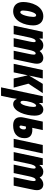

<svg xmlns="http://www.w3.org/2000/svg" viewBox="1383 -1986 843 3649"><g transform="rotate(90 1804.5 -161.5)"><path d="M194 10C387 10 463 -216 463 -372C463 -488 399 -563 290 -563C89 -563 18 -326 18 -181C18 -62 83 10 194 10ZM213 -126C190 -126 180 -146 180 -180C180 -261 215 -427 269 -427C292 -427 301 -409 301 -372C301 -292 264 -126 213 -126Z M467 0H629L691 -293C701 -344 724 -418 759 -418C774 -418 781 -407 781 -384C781 -365 776 -335 770 -306L705 0H866L928 -292C939 -344 958 -418 996 -418C1011 -418 1018 -406 1018 -381C1018 -363 1014 -335 1008 -306L944 0H1105L1179 -353C1187 -386 1191 -417 1191 -441C1191 -518 1151 -563 1079 -563C1031 -563 984 -536 951 -495H948C930 -541 896 -563 838 -563C789 -563 745 -534 715 -490H711L714 -553H585Z M1193 0H1355L1412 -268L1472 0H1645L1570 -280L1750 -553H1574L1417 -293L1472 -553H1311Z M1640 240H1800L1845 30C1848 13 1854 -21 1858 -58H1861C1879 -15 1914 10 1958 10C2103 10 2178 -237 2178 -396C2178 -510 2133 -563 2063 -563C2017 -563 1979 -542 1941 -483H1937L1939 -553H1808ZM1926 -130C1906 -130 1896 -147 1896 -184C1896 -249 1934 -427 1990 -427C2004 -427 2012 -409 2012 -372C2012 -295 1975 -130 1926 -130Z M2364 10C2505 10 2606 -56 2606 -207C2606 -305 2553 -355 2442 -355C2429 -355 2416 -354 2409 -352L2452 -553H2291L2216 -199C2208 -164 2207 -144 2207 -129C2207 -24 2276 10 2364 10ZM2618 0H2779L2896 -553H2735ZM2389 -111C2367 -111 2366 -130 2366 -140C2366 -146 2372 -178 2383 -230C2391 -232 2401 -234 2408 -234C2430 -234 2440 -221 2440 -194C2440 -148 2418 -111 2389 -111Z M2870 0H3032L3094 -293C3104 -344 3127 -418 3162 -418C3177 -418 3184 -407 3184 -384C3184 -365 3179 -335 3173 -306L3108 0H3269L3331 -292C3342 -344 3361 -418 3399 -418C3414 -418 3421 -406 3421 -381C3421 -363 3417 -335 3411 -306L3347 0H3508L3582 -353C3590 -386 3594 -417 3594 -441C3594 -518 3554 -563 3482 -563C3434 -563 3387 -536 3354 -495H3351C3333 -541 3299 -563 3241 -563C3192 -563 3148 -534 3118 -490H3114L3117 -553H2988Z"/></g></svg>

Font: Noto Sans UI Condensed Black
Style: Italic
Weight: 900
Width: 3
Italic angle: -192°
Designer: Monotype Design Team
Foundry: Monotype Imaging Inc.
Version: Version 1.901